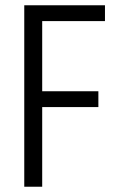

<svg xmlns="http://www.w3.org/2000/svg" viewBox="-20 -708 446 728"><path d="M72 0V-688H378V-628H140V-362H353V-302H140V0Z"/></svg>

Font: Saira Condensed
Style: Regular
Weight: 400
Width: 3
Designer: Hector Gatti with collaboration of the Omnibus-Type team
Foundry: Omnibus-Type
Version: Version 1.101